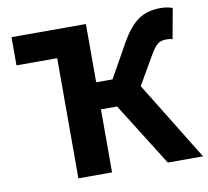

<svg xmlns="http://www.w3.org/2000/svg" viewBox="-75 -747 902 831"><g transform="rotate(-10 376.0 -332.0)"><path d="M204 0V-528H25V-652H352V-396H424L508 -546Q546 -612 585.5 -638Q625 -664 681 -664Q695 -664 709 -662Q723 -660 734 -655L710 -522Q702 -525 694.5 -525.5Q687 -526 682 -526Q659 -526 644 -514Q629 -502 609 -467L539 -346L752 0H597L423 -277H352V0Z"/></g></svg>

Font: Giro Regular
Style: Bold
Weight: 700
Designer: Paul D. Hunt
Foundry: Adobe Systems Incorporated
Version: Version 1.000;PS 1.0;hotconv 1.0.88;makeotf.lib2.5.647800